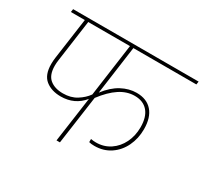

<svg xmlns="http://www.w3.org/2000/svg" viewBox="-140 -877 1136 1072"><g transform="rotate(30 428.0 -340.5)"><path d="M447 -661 404 -349Q445 -403 492.5 -428.5Q540 -454 589 -454Q654 -454 689.5 -413.5Q725 -373 725 -298Q725 -238 701 -188Q677 -138 633 -108.5Q589 -79 531 -79Q509 -79 496 -83V-103Q513 -100 529 -100Q580 -100 619.5 -126.5Q659 -153 681 -198Q703 -243 703 -298Q703 -364 673 -399Q643 -434 588 -434Q538 -434 491.5 -403.5Q445 -373 399 -312L355 0H333L374 -291Q319 -224 230 -224Q170 -224 132 -254.5Q94 -285 94 -355Q94 -375 97 -397L134 -661H44L47 -681H856L853 -661ZM378 -322 425 -661H156L119 -395Q116 -374 116 -357Q116 -297 147.5 -271Q179 -245 232 -245Q283 -245 319.5 -268Q356 -291 378 -322Z"/></g></svg>

Font: FiraGO Thin
Style: Italic
Weight: 100
Italic angle: -8°
Designer: bBox Type GmbH
Foundry: bBox Type GmbH
Version: Version 1.001